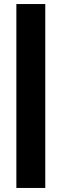

<svg xmlns="http://www.w3.org/2000/svg" viewBox="-20 -750 306 950"><path d="M61 180V-730H204V180Z"/></svg>

Font: MuseoModerno Thin
Style: Bold
Weight: 700
Version: Version 1.003